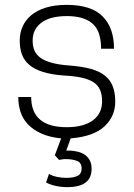

<svg xmlns="http://www.w3.org/2000/svg" viewBox="-20 -559 548 788"><path d="M257 209Q206 209 169 190L181 155Q195 163 214 167Q233 171 252 171Q281 171 298 163Q315 155 315 132Q315 109 296.5 101.5Q278 94 249 94Q238 94 233 95.5Q228 97 222 97L205 78L231 9Q182 4 148.5 -11.5Q115 -27 94 -49.5Q73 -72 64 -100.5Q55 -129 55 -161H108Q108 -37 254 -37Q323 -37 361 -65Q399 -93 399 -143Q399 -171 390.5 -190.5Q382 -210 363 -222Q344 -234 314 -240.5Q284 -247 242 -249Q190 -253 155.5 -264Q121 -275 100 -293Q79 -311 70 -335.5Q61 -360 61 -393Q61 -423 72.5 -449.5Q84 -476 107.5 -496Q131 -516 167.5 -527.5Q204 -539 254 -539Q354 -539 401 -492Q448 -445 448 -359H395Q395 -390 388 -415Q381 -440 365 -457Q349 -474 321.5 -483.5Q294 -493 254 -493Q225 -493 199.5 -487.5Q174 -482 155 -469.5Q136 -457 125 -438Q114 -419 114 -392Q114 -369 121.5 -351.5Q129 -334 146.5 -321.5Q164 -309 193.5 -301Q223 -293 267 -290Q317 -286 352 -276.5Q387 -267 409.5 -249.5Q432 -232 442.5 -205.5Q453 -179 453 -142Q453 -82 409 -40.5Q365 1 270 9L252 59H269Q283 60 298.5 63.5Q314 67 326.5 75Q339 83 347.5 97.5Q356 112 356 134Q356 209 257 209Z"/></svg>

Font: Tanohe Sans Light
Style: Regular
Weight: 300
Designer: Village Type and Design LLC & Cristiano Sobral
Foundry: Cooper Hewitt Smithsonian Design Museum
Version: Version 1.00;September 29, 2021;FontCreator 13.0.0.2655 64-b